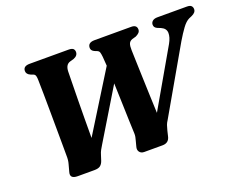

<svg xmlns="http://www.w3.org/2000/svg" viewBox="-111 -901 1369 1101"><g transform="rotate(-20 573.5 -350.0)"><path d="M892.5 -668.5Q892.5 -682.5 903 -691.2Q913.5 -700 933 -700H1112.5Q1132 -700 1139.5 -692.2Q1147 -684.5 1147 -672Q1147 -651.5 1120 -639.5L1102.5 -632Q1081.5 -622 1060.2 -593Q1039 -564 1015.5 -524.5L787 -127Q778 -113.5 773.5 -101Q769 -88.5 764.5 -70L757 -38.5Q749 0 709.5 0H598Q579 0 569.5 -13Q560 -26 566 -45.5L574.5 -78Q577.5 -88 579.5 -98.5Q581.5 -109 581 -119.5Q579.5 -147 578 -197.5Q576.5 -248 574.5 -308.8Q572.5 -369.5 570.5 -428.5L385 -122Q376 -107.5 369.8 -96Q363.5 -84.5 358.5 -67.5L348.5 -36.5Q342.5 -19 330.8 -9.5Q319 0 293.5 0H192.5Q142.5 0 155 -40.5L166.5 -83Q173 -105 172 -133Q172 -152 171.8 -193.8Q171.5 -235.5 171.2 -289.8Q171 -344 170.5 -401.2Q170 -458.5 169.5 -509.5Q169 -560.5 168 -595Q168 -609.5 165.2 -620.2Q162.5 -631 151 -635L137.5 -640Q113.5 -650 113.5 -670Q113.5 -700 153.5 -700H390.5Q411 -700 418.8 -692.8Q426.5 -685.5 426.5 -673Q426.5 -650 399 -639.5L376 -633Q347.5 -624.5 346 -583.5Q345.5 -559 344.8 -515Q344 -471 343.2 -415Q342.5 -359 342 -298.2Q341.5 -237.5 341.5 -179L565 -538.5Q563 -572.5 561 -594Q559 -613.5 555.8 -622.8Q552.5 -632 542 -636L527 -642Q508 -651 508 -667.5Q508 -700 549 -700H773Q807 -700 807 -672Q807 -660.5 799.2 -652.5Q791.5 -644.5 778.5 -638.5L755.5 -632Q739.5 -626.5 734 -613Q728.5 -599.5 729.5 -573Q730 -552.5 731.5 -508.8Q733 -465 734.8 -409Q736.5 -353 738.8 -294.5Q741 -236 743 -186L943.5 -534Q962.5 -568 961.8 -595Q961 -622 931.5 -635L910.5 -643.5Q892.5 -652 892.5 -668.5Z"/></g></svg>

Font: Fraunces 9pt S000
Style: Bold Italic
Weight: 700
Italic angle: -16°
Version: Version 1.000; ttfautohint (v1.8.3)